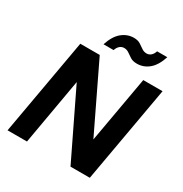

<svg xmlns="http://www.w3.org/2000/svg" viewBox="-203 -1054 1149 1207"><g transform="rotate(30 372.0 -450.5)"><path d="M23 0 147 -700H288L519 -220L604 -700H744L620 0H480L248 -480L164 0ZM275 -770Q297 -838 335.5 -869.5Q374 -901 421 -901Q450 -901 468 -889.5Q486 -878 502 -866.5Q518 -855 538 -855Q555 -855 568.5 -866.5Q582 -878 589 -900H663Q641 -832 603 -800.5Q565 -769 517 -769Q488 -769 469.5 -780.5Q451 -792 435.5 -803.5Q420 -815 400 -815Q383 -815 369.5 -804Q356 -793 348 -770Z"/></g></svg>

Font: DM Sans 18pt ExtraBold
Style: Italic
Weight: 800
Italic angle: -10°
Designer: Colophon Foundry, Jonny Pinhorn
Foundry: Colophon Foundry
Version: Version 4.004;gftools[0.9.30]